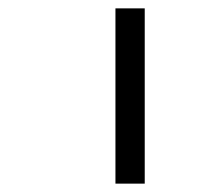

<svg xmlns="http://www.w3.org/2000/svg" viewBox="-20 -610 480 459"><path d="M256 -171V-590H326V-171Z"/></svg>

Font: Ekushey Lal Sabuj
Style: Regular
Weight: 400
Designer: Al Mamun Sumon
Foundry: Al Mamun Sumon
Version: Version 1.0